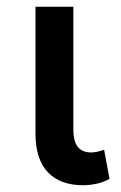

<svg xmlns="http://www.w3.org/2000/svg" viewBox="-20 -538 359 568"><path d="M304 -9Q287 1 266 5.5Q245 10 226 10Q158 10 121.5 -28.5Q85 -67 85 -143V-518H197V-157Q197 -119 210.5 -103Q224 -87 249 -87Q266 -87 288 -95Z"/></svg>

Font: Radio Canada Medium
Style: Regular
Weight: 500
Designer: Charles Daoud, Etienne Aubert Bonn, Alexandre Saumier Demers, Jacques Le Bailly
Foundry: Radio-Canada
Version: Version 2.104; ttfautohint (v1.8.4.7-5d5b);gftools[0.9.28.de